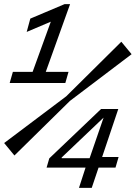

<svg xmlns="http://www.w3.org/2000/svg" viewBox="-20 -675 654 925"><path d="M204.5 132.3 217.4 88 239.7 87H436.5L442.7 81.4H551.3L536.5 132.3ZM277.1 102.6 217.4 88 467.1 -150H504.3L501.7 -129.9L252.4 107.3L277.1 57ZM549.9 -150 422 230H360.5L401.5 103.7L407.4 99.7L493.4 -150ZM299 -210.9 317 -188.9 49.5 74.1 0 14.1ZM317 -188.9 299 -210.9 564.5 -473.9 614 -413.9ZM290.9 -655H317.6L181.2 -275H117.6L241.4 -616.3ZM108.6 -521.2 126 -585.3 290.9 -655 272.8 -590.9ZM26.6 -275 42 -328.8H310.1L294.7 -275Z"/></svg>

Font: Intel One Mono Light
Style: Italic
Weight: 300
Italic angle: -16°
Monospace: yes
Designer: Fred Shallcrass
Foundry: Frere-Jones Type LLC
Version: Version 1.004